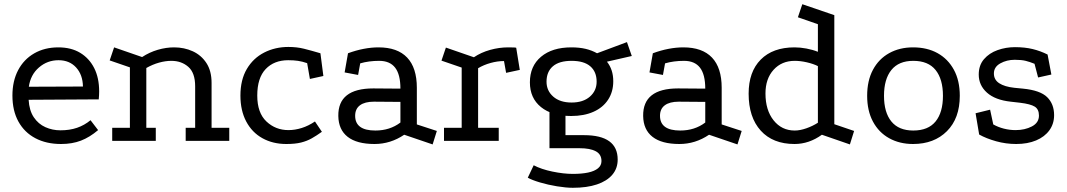

<svg xmlns="http://www.w3.org/2000/svg" viewBox="-20 -669 5069 912"><path d="M446 -51Q406 -17 364.5 -1Q323 15 270 15Q200 15 148 -12.5Q96 -40 67.5 -91.5Q39 -143 39 -215Q39 -284 66 -335.5Q93 -387 142.5 -415.5Q192 -444 257 -444Q318 -444 361 -418Q404 -392 427.5 -345.5Q451 -299 451 -235Q451 -226 450.5 -216.5Q450 -207 449 -197L116 -195Q119 -144 140.5 -112Q162 -80 195.5 -65Q229 -50 267 -50Q311 -50 346 -62Q381 -74 410 -98ZM374 -258Q373 -314 341.5 -348.5Q310 -383 258 -383Q205 -383 165 -348.5Q125 -314 117 -257Z M513 0V-62H597V-349L501 -382L522 -444L655 -398Q690 -421 729.5 -432.5Q769 -444 807 -444Q855 -444 895.5 -425.5Q936 -407 960.5 -369.5Q985 -332 985 -275V-62H1069V0H862V-62H907V-259Q907 -323 874.5 -351.5Q842 -380 794 -380Q766 -380 735.5 -371.5Q705 -363 675 -346V-62H720V0Z M1439 -369Q1416 -377 1395.5 -380Q1375 -383 1349 -383Q1282 -383 1242 -341Q1202 -299 1202 -215Q1202 -133 1245.5 -92Q1289 -51 1350 -51Q1381 -51 1413 -61Q1445 -71 1476 -92L1509 -43Q1484 -25 1461 -12Q1438 1 1410 8Q1382 15 1340 15Q1276 15 1226.5 -12.5Q1177 -40 1149.5 -92Q1122 -144 1122 -215Q1122 -290 1152.5 -341.5Q1183 -393 1235 -419.5Q1287 -446 1350 -446Q1390 -446 1424 -437.5Q1458 -429 1502 -416L1516 -308L1452 -294Z M1900 -29Q1835 15 1759 15Q1675 15 1631.5 -19Q1588 -53 1587 -118Q1585 -249 1753 -249L1882 -248Q1882 -315 1857 -347.5Q1832 -380 1781 -380Q1757 -380 1734 -377Q1711 -374 1691 -368L1681 -313L1617 -325L1633 -416Q1671 -430 1707.5 -437Q1744 -444 1778 -444Q1868 -444 1914 -395.5Q1960 -347 1960 -252V-78L2055 -47L2035 17ZM1756 -186Q1713 -186 1690 -169Q1667 -152 1667 -119Q1667 -49 1763 -49Q1832 -49 1882 -87V-185Z M2231 -397Q2265 -420 2308 -432Q2351 -444 2394 -444Q2430 -444 2432 -442L2449 -337L2384 -323L2374 -379Q2343 -379 2310.5 -370Q2278 -361 2251 -345V-62H2349V0H2089V-62H2173V-348L2077 -381L2098 -443Z M2693 -118Q2602 -118 2549.5 -160.5Q2497 -203 2497 -278Q2497 -355 2550 -399.5Q2603 -444 2694 -444Q2732 -444 2761.5 -437Q2791 -430 2816 -416L2958 -469L2981 -403L2863 -376Q2878 -357 2885.5 -334Q2893 -311 2893 -283Q2893 -233 2868.5 -195.5Q2844 -158 2799 -138Q2754 -118 2693 -118ZM2701 223Q2669 223 2626 216Q2583 209 2544.5 197.5Q2506 186 2487 175L2515 116Q2551 135 2604 146Q2657 157 2701 157Q2744 157 2774 150.5Q2804 144 2820.5 130.5Q2837 117 2837 96Q2837 64 2810 49.5Q2783 35 2733 35H2590V-162L2666 -137V-27H2754Q2834 -27 2874 2Q2914 31 2914 89Q2914 131 2888.5 161Q2863 191 2815.5 207Q2768 223 2701 223ZM2695 -182Q2750 -182 2782 -210Q2814 -238 2814 -281Q2814 -328 2784 -354Q2754 -380 2695 -380Q2636 -380 2606 -354Q2576 -328 2576 -281Q2576 -238 2608 -210Q2640 -182 2695 -182Z M3348 -29Q3283 15 3207 15Q3123 15 3079.5 -19Q3036 -53 3035 -118Q3033 -249 3201 -249L3330 -248Q3330 -315 3305 -347.5Q3280 -380 3229 -380Q3205 -380 3182 -377Q3159 -374 3139 -368L3129 -313L3065 -325L3081 -416Q3119 -430 3155.5 -437Q3192 -444 3226 -444Q3316 -444 3362 -395.5Q3408 -347 3408 -252V-78L3503 -47L3483 17ZM3204 -186Q3161 -186 3138 -169Q3115 -152 3115 -119Q3115 -49 3211 -49Q3280 -49 3330 -87V-185Z M4017 17 3884 -29Q3823 15 3754 15Q3651 15 3593.5 -48.5Q3536 -112 3536 -224Q3536 -328 3593.5 -386Q3651 -444 3754 -444Q3781 -444 3810.5 -438.5Q3840 -433 3865 -423V-554L3770 -587L3791 -649L3943 -597V-79L4037 -47ZM3755 -49Q3780 -49 3810 -59.5Q3840 -70 3865 -86V-355Q3843 -366 3812.5 -373Q3782 -380 3755 -380Q3693 -380 3654.5 -337.5Q3616 -295 3616 -225Q3616 -146 3654.5 -97.5Q3693 -49 3755 -49Z M4317 -444Q4384 -444 4433.5 -416.5Q4483 -389 4511 -337.5Q4539 -286 4539 -214Q4539 -107 4478 -46Q4417 15 4317 15Q4253 15 4203.5 -12.5Q4154 -40 4126.5 -91.5Q4099 -143 4099 -214Q4099 -286 4126.5 -337.5Q4154 -389 4203.5 -416.5Q4253 -444 4317 -444ZM4318 -380Q4249 -380 4214 -336.5Q4179 -293 4179 -214Q4179 -135 4214 -92Q4249 -49 4318 -49Q4389 -49 4424 -92Q4459 -135 4459 -214Q4459 -293 4424 -336.5Q4389 -380 4318 -380Z M4894 -366Q4872 -375 4852 -380Q4832 -385 4800 -385Q4762 -385 4731.5 -368Q4701 -351 4701 -320Q4701 -290 4726.5 -273.5Q4752 -257 4798 -252L4839 -248Q4921 -240 4954 -207.5Q4987 -175 4987 -122Q4987 -81 4964.5 -50Q4942 -19 4901.5 -2Q4861 15 4807 15Q4758 15 4711.5 2Q4665 -11 4631 -30L4614 -131L4683 -148L4698 -78Q4721 -65 4748.5 -58Q4776 -51 4804 -51Q4848 -51 4881.5 -68.5Q4915 -86 4915 -120Q4915 -150 4895 -162.5Q4875 -175 4825 -181L4781 -186Q4707 -194 4668 -229Q4629 -264 4629 -315Q4629 -359 4654 -388Q4679 -417 4718.5 -431Q4758 -445 4801 -445Q4848 -445 4885 -436Q4922 -427 4956 -410L4974 -315L4911 -301Z"/></svg>

Font: Podkova
Style: Regular
Weight: 400
Designer: Ilya Yudin
Foundry: Cyreal (www.cyreal.org)
Version: Version 2.103